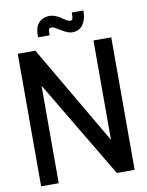

<svg xmlns="http://www.w3.org/2000/svg" viewBox="-94 -933 765 999"><g transform="rotate(-10 288.5 -433.0)"><path d="M355 -863V-852Q355 -842 353 -832Q351 -822 340 -822Q332 -822 322.5 -828Q313 -834 309 -836Q299 -843 291.5 -848Q284 -853 274 -857Q258 -865 239.5 -865.5Q221 -866 204 -859Q188 -852 178 -839.5Q168 -827 164 -811Q160 -795 160 -777V-766H221V-777Q221 -786 222.5 -794.5Q224 -803 233 -804Q239 -806 247 -803Q255 -800 262 -795Q268 -792 279 -785Q290 -778 296 -775Q306 -770 317 -765.5Q328 -761 340 -761Q379 -761 397.5 -789Q416 -817 416 -852V-863ZM535 -700H441V-175L134 -700H41V0H134V-515L441 0H535Z"/></g></svg>

Font: Advent Pro SemiBold
Style: Regular
Weight: 600
Designer: VivaRado, Andreas Kalpakidis
Foundry: VivaRado, Andreas Kalpakidis
Version: Version 3.000